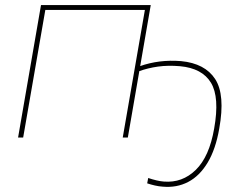

<svg xmlns="http://www.w3.org/2000/svg" viewBox="-20 -540 966 754"><path d="M141 -520H572L482 0H462L549 -501H158L71 0H51ZM558 180 562 159Q598 171 623 173Q696 179 749 127Q802 75 821 -35Q843 -158 808.5 -215Q774 -272 687 -280Q640 -284 600.5 -278.5Q561 -273 525 -260L529 -280Q605 -307 691 -300Q785 -291 825 -229.5Q865 -168 841 -35Q827 46 795.5 98.5Q764 151 719 174.5Q674 198 619 193Q604 192 588.5 188.5Q573 185 558 180Z"/></svg>

Font: Fixel Italic Variable Display Thin
Style: Italic
Weight: 100
Italic angle: -10°
Designer: AlfaBravo + MacPaw
Foundry: Kyrylo Tkachov, Marchela Mozhyna, Serhii Makarenko, Maria Weinstein, Zakhar Kryvoshyya
Version: Version 1.210;Glyphs 3.2 (3217)